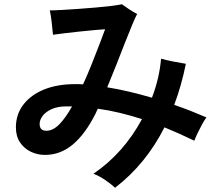

<svg xmlns="http://www.w3.org/2000/svg" viewBox="-20 -815 1040 906"><path d="M523 71Q505 54 476.5 34.5Q448 15 421 5Q564 -93 650 -253Q597 -270 545 -282.5Q493 -295 442 -302Q439 -297 436.5 -291.5Q434 -286 432 -281Q383 -183 324 -133.5Q265 -84 192 -84Q157 -84 125.5 -99Q94 -114 74.5 -143Q55 -172 55 -214Q55 -275 90 -321Q125 -367 187.5 -392.5Q250 -418 334 -418Q343 -418 352.5 -418Q362 -418 372 -417Q394 -465 414 -515.5Q434 -566 450.5 -609Q467 -652 476 -677Q458 -676 425 -673Q392 -670 354.5 -666Q317 -662 283.5 -658Q250 -654 230 -651Q228 -674 224 -709Q220 -744 215 -766Q236 -766 271.5 -768Q307 -770 349 -773Q391 -776 432 -779.5Q473 -783 505.5 -787Q538 -791 555 -795Q567 -786 589 -771.5Q611 -757 627 -749Q619 -734 604 -698.5Q589 -663 570 -614Q551 -565 529.5 -510.5Q508 -456 486 -403Q536 -395 589 -382.5Q642 -370 697 -354Q714 -398 725 -444.5Q736 -491 740 -538Q765 -531 798.5 -524.5Q832 -518 857 -514Q836 -410 802 -320Q841 -307 879 -292Q917 -277 954 -261Q945 -249 934 -229Q923 -209 913 -188Q903 -167 897 -151Q825 -186 756 -214Q713 -129 655 -57.5Q597 14 523 71ZM199 -198Q230 -198 260 -228.5Q290 -259 320 -313H294Q252 -313 223.5 -300Q195 -287 181 -268Q167 -249 167 -230Q167 -198 199 -198Z"/></svg>

Font: Zen Kaku Gothic Antique
Style: Bold
Weight: 700
Designer: Yoshimichi Ohira
Foundry: Positype
Version: Version 1.001